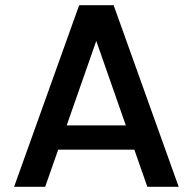

<svg xmlns="http://www.w3.org/2000/svg" viewBox="-20 -715 737 735"><path d="M415 -695 664 0H544L322 -634H375L153 0H34L283 -695ZM167 -235H524L554 -142H138Z"/></svg>

Font: Parkinsans Light Medium
Style: Regular
Weight: 500
Version: Version 1.000